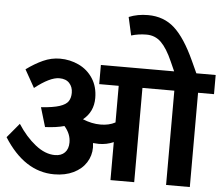

<svg xmlns="http://www.w3.org/2000/svg" viewBox="-62 -1057 1317 1128"><g transform="rotate(5 596.0 -492.5)"><path d="M1192 -556H1098V0H958V-556H770V0H630V-224Q589 -206 543 -206Q531 -206 509 -208Q511 -192 511 -182Q511 -133 485 -92.5Q459 -52 410.5 -28.5Q362 -5 297 -5Q122 -5 0 -198L71 -283Q118 -210 176 -164Q234 -118 292 -118Q329 -118 350 -139.5Q371 -161 371 -199Q371 -250 333 -293Q287 -280 220 -277L186 -391Q258 -396 295.5 -408.5Q333 -421 346 -441Q359 -461 359 -491Q359 -525 338.5 -547.5Q318 -570 279 -570Q224 -570 135 -500L76 -605Q125 -641 173.5 -663Q222 -685 273 -685Q332 -685 384 -660.5Q436 -636 467.5 -587.5Q499 -539 499 -472Q499 -391 438 -342Q491 -320 543 -320Q593 -320 630 -340V-556H515V-669H947L922 -725Q889 -800 853.5 -835Q818 -870 767 -870Q720 -870 677 -857L653 -964Q704 -985 766 -985Q859 -985 922.5 -927.5Q986 -870 1045 -741L1078 -669H1192Z"/></g></svg>

Font: Martel Sans ExtraBold
Style: Regular
Weight: 800
Designer: Dan Reynolds and Mathieu Réguer
Foundry: Dan Reynolds and Mathieu Réguer
Version: Version 1.002; ttfautohint (v1.1) -l 5 -r 5 -G 72 -x 0 -D la